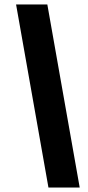

<svg xmlns="http://www.w3.org/2000/svg" viewBox="-20 -777 392 860"><path d="M197 63 52 -757H192L337 63Z"/></svg>

Font: Mulish ExtraLight Black
Style: Italic
Weight: 900
Italic angle: -9°
Version: Version 3.603